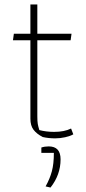

<svg xmlns="http://www.w3.org/2000/svg" viewBox="-20 -615 386 859"><path d="M171 -2Q144 -16 130 -34.5Q116 -53 116 -84V-435H38L42 -464H116V-595H147V-464H300L296 -435H147V-95Q147 -72 149 -60.5Q151 -49 156 -33Q187 -25 222 -25Q268 -25 298 -40L308 -14Q294 -6 271.5 -1Q249 4 227 4Q197 4 171 -2ZM184 219Q203 185 212 151.5Q221 118 221 69H165V45Q180 40 198 40Q251 40 251 98Q251 167 206 224Z"/></svg>

Font: Athiti ExtraLight
Style: Regular
Weight: 250
Version: Version 1.032